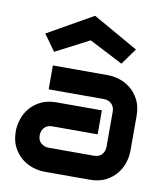

<svg xmlns="http://www.w3.org/2000/svg" viewBox="-88 -882 830 955"><g transform="rotate(10 326.5 -404.0)"><path d="M604.5 -174.8Q604.5 -148.4 595.2 -117.9Q585.9 -87.4 565.2 -61.3Q544.4 -35.2 511 -17.6Q477.5 0 429.7 0H200.7Q174.3 0 143.8 -9.3Q113.3 -18.6 87.2 -39.3Q61 -60.1 43.5 -93.5Q25.9 -127 25.9 -174.8Q25.9 -201.2 35.2 -231.9Q44.4 -262.7 65.2 -288.8Q85.9 -314.9 119.4 -332.5Q152.8 -350.1 200.7 -350.1H429.7V-229H200.7Q174.8 -229 160.6 -213.1Q146.5 -197.3 146.5 -173.8Q146.5 -148.9 162.8 -135Q179.2 -121.1 201.7 -121.1H429.7Q455.6 -121.1 469.7 -136.7Q483.9 -152.3 483.9 -175.8V-353Q483.9 -377.9 468.5 -392.6Q453.1 -407.2 429.7 -407.2H150.9V-527.8H429.7Q456.1 -527.8 486.6 -518.6Q517.1 -509.3 543.2 -488.5Q569.3 -467.8 586.9 -434.3Q604.5 -400.9 604.5 -353ZM484.9 -595.7 314.9 -683.6 145 -595.7 85.9 -677.7 314.9 -807.6 543.9 -677.7Z"/></g></svg>

Font: Audiowide
Style: Regular
Weight: 400
Designer: Astigmatic (AOETI)
Foundry: Astigmatic (AOETI)
Version: Version 1.002